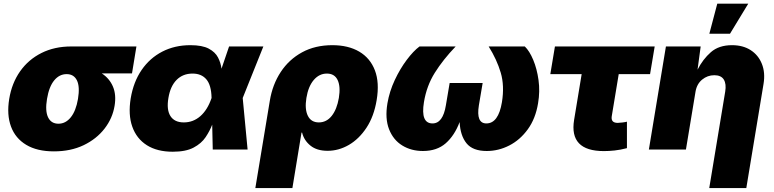

<svg xmlns="http://www.w3.org/2000/svg" viewBox="-20 -792 4102 1017"><path d="M265.6 9.8Q176.8 9.8 119.1 -24.7Q61.5 -59.1 38.3 -121.6Q15.1 -184.1 28.8 -268.1Q42.5 -351.6 86.4 -414.1Q130.4 -476.6 199.5 -511.2Q268.6 -545.9 357.4 -545.9H702.6L679.2 -403.3H519Q560.1 -376.5 578.4 -333Q596.7 -289.6 586.9 -231.4Q576.2 -165.5 533.7 -110.6Q491.2 -55.7 422.9 -22.9Q354.5 9.8 265.6 9.8ZM333 -399.4Q294.4 -399.4 267.1 -366.2Q239.7 -333 229 -268.1Q218.3 -204.6 234.6 -170.7Q251 -136.7 289.6 -136.7Q327.6 -136.7 355 -170.7Q382.3 -204.6 393.1 -268.1Q403.8 -333 387.5 -366.2Q371.1 -399.4 333 -399.4Z M895 11.7Q812.5 11.7 757.8 -22.9Q703.1 -57.6 680.7 -121.1Q658.2 -184.6 672.4 -271.5Q687 -358.4 730.2 -421.4Q773.4 -484.4 839.6 -518.6Q905.8 -552.7 988.3 -552.7Q1051.3 -552.7 1085.7 -534.4Q1120.1 -516.1 1134.8 -487.5Q1149.4 -459 1153.3 -428.2L1193.4 -545.9H1375L1265.6 -272.9L1291.5 0H1106.9L1104 -131.8Q1091.3 -98.6 1069.1 -65.4Q1046.9 -32.2 1005.6 -10.3Q964.4 11.7 895 11.7ZM1100.6 -272.9V-274.4Q1099.1 -341.3 1073 -371.8Q1046.9 -402.3 1000 -402.3Q948.7 -402.3 915.5 -368.9Q882.3 -335.4 872.1 -273.4Q861.3 -210.9 882.8 -177.2Q904.3 -143.6 953.6 -143.6Q1003.4 -143.6 1041.3 -176.8Q1079.1 -210 1100.1 -271.5Z M1332.5 204.1 1409.2 -258.3Q1423.3 -344.2 1467 -410.6Q1510.7 -477.1 1580.1 -514.9Q1649.4 -552.7 1740.2 -552.7Q1824.7 -552.7 1882.8 -518.6Q1940.9 -484.4 1965.8 -419.4Q1990.7 -354.5 1975.1 -261.7Q1960.9 -175.8 1921.4 -115.7Q1881.8 -55.7 1827.9 -24.4Q1773.9 6.8 1715.3 6.8Q1658.2 6.8 1624.3 -20.8Q1590.3 -48.3 1580.1 -89.8H1577.1L1528.8 204.1ZM1668.9 -143.6Q1709.5 -143.6 1737.1 -178.2Q1764.6 -212.9 1774.9 -273.4Q1784.7 -334 1768.3 -368.2Q1752 -402.3 1711.4 -402.3Q1670.9 -402.3 1641.8 -368.2Q1612.8 -334 1603 -273.4Q1593.3 -213.9 1610.6 -178.7Q1627.9 -143.6 1668.9 -143.6Z M2220.2 7.8Q2158.2 7.8 2110.6 -21.5Q2063 -50.8 2040.8 -107.4Q2018.6 -164.1 2032.2 -245.1Q2043 -308.1 2071 -367.9Q2099.1 -427.7 2134.5 -474.9Q2169.9 -522 2202.1 -545.9H2393.6Q2326.7 -476.1 2283.2 -406.7Q2239.7 -337.4 2225.6 -251Q2207 -138.2 2271 -138.2Q2326.2 -138.2 2341.8 -234.4L2361.8 -352.5H2536.6L2516.6 -234.4Q2501 -138.2 2556.2 -138.2Q2620.1 -138.2 2638.7 -251Q2652.8 -337.9 2632.3 -407.2Q2611.8 -476.6 2568.4 -545.9H2759.8Q2784.7 -522 2804.4 -474.9Q2824.2 -427.7 2832.5 -367.9Q2840.8 -308.1 2830.1 -245.1Q2816.9 -164.1 2775.9 -107.4Q2734.9 -50.8 2677.7 -21.5Q2620.6 7.8 2558.1 7.8Q2483.9 7.8 2450.9 -33.2Q2418 -74.2 2414.6 -145.5Q2387.7 -74.2 2341.1 -33.2Q2294.4 7.8 2220.2 7.8Z M3178.7 8.3Q2993.7 8.3 3021 -157.2L3061 -399.4H2895L2919.4 -545.9H3447.8L3423.3 -399.4H3257.3L3220.2 -175.3Q3215.3 -141.1 3252 -141.1Q3260.7 -141.1 3277.8 -143.3Q3294.9 -145.5 3300.8 -147.5V-7.3Q3265.6 2 3235.4 5.1Q3205.1 8.3 3178.7 8.3Z M3664.1 -306.6 3613.3 0H3417L3507.3 -545.9H3691.4L3674.8 -422.9Q3703.1 -478.5 3745.4 -515.6Q3787.6 -552.7 3857.4 -552.7Q3915.5 -552.7 3956.3 -526.4Q3997.1 -500 4015.6 -453.6Q4034.2 -407.2 4024.4 -347.7L3933.1 204.1H3736.8L3821.3 -306.6Q3828.1 -347.2 3814 -370.4Q3799.8 -393.6 3763.7 -393.6Q3727.5 -393.6 3699.2 -370.4Q3670.9 -347.2 3664.1 -306.6ZM3737.3 -613.3 3779.3 -772.5H3943.4L3846.7 -613.3Z"/></svg>

Font: Inter Black
Style: Italic
Weight: 900
Italic angle: -9.39999°
Designer: Rasmus Andersson
Foundry: rsms
Version: Version 4.000;git-a52131595